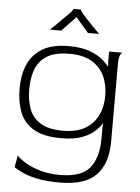

<svg xmlns="http://www.w3.org/2000/svg" viewBox="-61 -723 737 1014"><g transform="rotate(5 308.0 -216.0)"><path d="M295 244Q218 244 168 232.5Q118 221 90 206.5Q62 192 50 184L60 129V120Q76 138 108.5 157.5Q141 177 187.5 190.5Q234 204 291 204Q405 204 449.5 149.5Q494 95 494 -8V-66L496 -84L494 -86Q483 -68 459 -45.5Q435 -23 392.5 -6.5Q350 10 281 10Q186 10 133.5 -22Q81 -54 60.5 -109Q40 -164 40 -233Q40 -303 63 -358Q86 -413 138.5 -445.5Q191 -478 281 -478Q349 -478 393 -461Q437 -444 461 -423Q485 -402 494 -389L496 -390L494 -409V-468H566Q559 -467 552.5 -453Q546 -439 546 -406V7Q546 122 486.5 183Q427 244 295 244ZM288 -30Q389 -30 441.5 -85.5Q494 -141 494 -233Q494 -292 472 -338.5Q450 -385 404.5 -411.5Q359 -438 288 -438Q212 -438 169 -412Q126 -386 108.5 -340Q91 -294 91 -232Q91 -173 108.5 -127.5Q126 -82 169 -56Q212 -30 288 -30ZM173 -556Q188 -571 207 -589.5Q226 -608 244 -626Q262 -644 273 -655Q281 -664 284 -669.5Q287 -675 287 -676H326Q326 -672 339 -655Q345 -648 361 -630.5Q377 -613 396.5 -593Q416 -573 433 -556H374L307 -634L232 -556Z"/></g></svg>

Font: Red Rose Light
Style: Regular
Weight: 300
Designer: Jaikishan Patel
Version: Version 1.001; ttfautohint (v1.8.3)